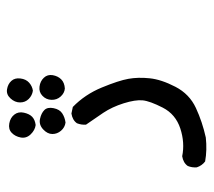

<svg xmlns="http://www.w3.org/2000/svg" viewBox="-50 -230 601 540"><g transform="rotate(-90 250.0 40.5)"><path d="M133.8 319.3Q98.6 323.2 66.4 317.4Q54.7 308.6 49.8 293.9Q48.8 280.3 53.7 268.6Q62.5 255.9 81.1 252.9Q119.1 260.7 159.2 247.6Q199.2 234.4 217.8 198.2Q236.3 162.1 238.3 141.6Q240.2 121.1 230 88.4Q219.7 55.7 203.1 30.8Q186.5 5.9 169.9 -17.6Q168.9 -30.3 173.8 -43Q182.6 -55.7 201.2 -58.6L219.7 -54.7Q254.9 -20.5 274.4 26.9Q293.9 74.2 298.8 101.6Q303.7 128.9 300.3 161.6Q296.9 194.3 276.4 233.9Q255.9 273.4 216.8 291.5Q177.7 309.6 133.8 319.3ZM175.8 -75.2Q162.1 -77.1 152.8 -87.9Q143.6 -98.6 143.6 -112.3Q143.6 -126 156.7 -138.2Q169.9 -150.4 186 -147Q202.1 -143.6 210.9 -134.8Q219.7 -126 216.3 -108.9Q212.9 -91.8 201.7 -84.5Q190.4 -77.1 175.8 -75.2ZM271.5 -77.1Q258.8 -78.1 249 -88.9Q239.3 -99.6 239.7 -114.7Q240.2 -129.9 251 -140.1Q261.7 -150.4 276.9 -148.4Q292 -146.5 301.8 -136.2Q311.5 -126 309.1 -111.3Q306.6 -96.7 297.4 -87.4Q288.1 -78.1 271.5 -77.1ZM168.9 -159.2Q154.3 -161.1 142.6 -173.3Q130.9 -185.5 133.8 -201.2Q136.7 -216.8 147 -226.6Q157.2 -236.3 173.3 -233.4Q189.5 -230.5 198.2 -219.2Q207 -208 203.6 -192.4Q200.2 -176.8 191.9 -168.9Q183.6 -161.1 168.9 -159.2ZM265.6 -167Q252 -168.9 242.2 -178.7Q232.4 -188.5 232.4 -203.1Q232.4 -217.8 243.7 -230Q254.9 -242.2 269.5 -239.7Q284.2 -237.3 293 -227.5Q301.8 -217.8 299.8 -202.1Q297.9 -186.5 288.1 -177.7Q278.3 -168.9 265.6 -167Z"/></g></svg>

Font: NaikaiFont
Style: Regular
Weight: 400
Version: Version 1.67